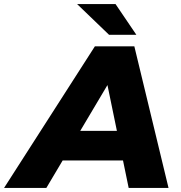

<svg xmlns="http://www.w3.org/2000/svg" viewBox="-88 -929 894 949"><path d="M-68 0 381 -700H576L745 0H548L423 -606H501L141 0ZM128 -136 208 -282H550L572 -136ZM451 -757 293 -909H483L586 -757Z"/></svg>

Font: Montserrat Thin ExtraBold
Style: Italic
Weight: 800
Italic angle: -11.3°
Version: Version 9.000